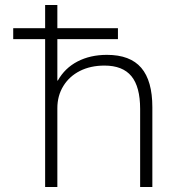

<svg xmlns="http://www.w3.org/2000/svg" viewBox="-20 -750 704 770"><path d="M453 -593H33V-637H453ZM161 0V-730H210V-427H212Q240 -477 291 -503.5Q342 -530 409 -530Q502 -530 546.5 -478Q591 -426 591 -320V0H542V-313Q542 -402 507 -444.5Q472 -487 399 -487Q343 -487 300.5 -465.5Q258 -444 234 -405Q210 -366 210 -316V0Z"/></svg>

Font: M PLUS 1 Light
Style: Regular
Weight: 300
Designer: Coji Morishita
Foundry: UNDERFOREST DESIGN
Version: Version 1.001